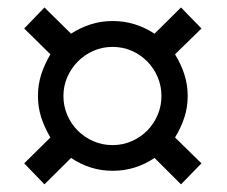

<svg xmlns="http://www.w3.org/2000/svg" viewBox="-20 -606 596 504"><path d="M112.3 -463.4 43.5 -531.2 96.7 -586.4 166.5 -517.6Q191.4 -533.7 218.3 -542.2Q245.1 -550.8 275.9 -550.8Q306.6 -550.8 333.7 -542.2Q360.8 -533.7 385.7 -517.6L455.1 -586.4L508.8 -531.2L439.5 -463.4Q455.6 -437 464.1 -410.2Q472.7 -383.3 472.7 -354Q472.7 -324.7 464.1 -298.1Q455.6 -271.5 439.5 -245.1L508.8 -177.2L455.1 -122.1L385.7 -191.4Q360.8 -174.8 333.7 -166.3Q306.6 -157.7 275.9 -157.7Q245.1 -157.7 218.3 -166.3Q191.4 -174.8 166.5 -191.4L96.7 -122.1L43.5 -177.2L112.3 -245.1Q96.7 -271.5 88.1 -298.1Q79.6 -324.7 79.6 -354Q79.6 -383.3 88.1 -410.2Q96.7 -437 112.3 -463.4ZM146.5 -354Q146.5 -327.6 156.5 -304.2Q166.5 -280.8 184.1 -263.2Q201.7 -245.6 225.1 -235.4Q248.5 -225.1 275.4 -225.1Q302.2 -225.1 325.7 -235.4Q349.1 -245.6 366.5 -263.2Q383.8 -280.8 393.8 -304.2Q403.8 -327.6 403.8 -354Q403.8 -380.4 393.8 -403.8Q383.8 -427.2 366.5 -444.8Q349.1 -462.4 325.7 -472.7Q302.2 -482.9 275.4 -482.9Q249 -482.9 225.6 -472.7Q202.1 -462.4 184.6 -444.8Q167 -427.2 156.7 -403.8Q146.5 -380.4 146.5 -354Z"/></svg>

Font: Arian AMU Serif
Style: Bold Italic
Weight: 700
Italic angle: -15°
Designer: Ruben Hakobyan (Tarumian)
Foundry: Ruben Hakobyan (Tarumian)
Version: Version 1.002